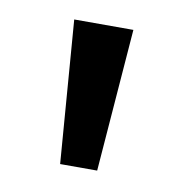

<svg xmlns="http://www.w3.org/2000/svg" viewBox="-44 -756 325 342"><g transform="rotate(10 118.5 -585.0)"><path d="M172 -714 152 -456H85L65 -714Z"/></g></svg>

Font: Noto Sans Ol Chiki Medium
Style: Regular
Weight: 500
Designer: Monotype Design Team, Lewis McGuffie
Foundry: Monotype Imaging Inc.
Version: Version 2.003; ttfautohint (v1.8.4.7-5d5b)